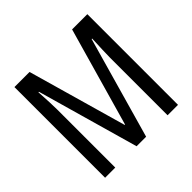

<svg xmlns="http://www.w3.org/2000/svg" viewBox="-176 -892 1069 1069"><g transform="rotate(-45 359.0 -357.0)"><path d="M321 0 151 -599H147Q153 -499 153 -458V0H73V-714H192L358 -131H361L527 -714H647V0H565V-456Q565 -478 566.5 -514Q568 -550 570 -599H566L396 0Z"/></g></svg>

Font: Noto Sans Sinhala UI ExtraCondensed
Style: Regular
Weight: 400
Width: 2
Designer: Jelle Bosma - Monotype Design Team
Foundry: Monotype Imaging Inc.
Version: Version 2.006; ttfautohint (v1.8.4.7-5d5b)